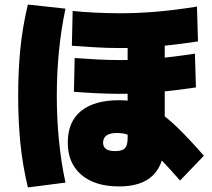

<svg xmlns="http://www.w3.org/2000/svg" viewBox="-20 -802 920 834"><path d="M274.4 -182.2Q274.4 -273.3 332.2 -320Q390 -366.7 497.8 -366.7Q544.4 -366.7 583.9 -356.1Q623.3 -345.6 664.4 -318.9Q705.6 -292.2 753.9 -245Q802.2 -197.8 865.6 -125.6L762.2 -17.8Q708.9 -78.9 668.9 -119.4Q628.9 -160 598.9 -182.8Q568.9 -205.6 542.2 -215Q515.6 -224.4 488.9 -224.4Q427.8 -224.4 427.8 -182.2Q427.8 -145.6 480 -145.6Q511.1 -145.6 522.8 -158.3Q534.4 -171.1 534.4 -201.1V-677.8H695.6V-193.3Q695.6 -93.3 646.7 -42.8Q597.8 7.8 497.8 7.8Q392.2 7.8 333.3 -42.8Q274.4 -93.3 274.4 -182.2ZM292.2 -603.3 295.6 -754.4Q336.7 -750 392.8 -747.2Q448.9 -744.4 501.1 -744.4Q577.8 -744.4 657.8 -751.1Q737.8 -757.8 835.6 -773.3L840 -622.2Q737.8 -606.7 657.8 -600Q577.8 -593.3 500 -593.3Q446.7 -593.3 390.6 -596.7Q334.4 -600 292.2 -603.3ZM301.1 -403.3 304.4 -550Q345.6 -546.7 399.4 -543.9Q453.3 -541.1 503.3 -541.1Q577.8 -541.1 654.4 -547.8Q731.1 -554.4 826.7 -568.9L831.1 -422.2Q732.2 -407.8 655 -401.1Q577.8 -394.4 502.2 -394.4Q452.2 -394.4 396.7 -397.2Q341.1 -400 301.1 -403.3ZM101.1 12.2Q77.8 -85.6 68.3 -182.2Q58.9 -278.9 58.9 -385.6Q58.9 -492.2 68.3 -588.9Q77.8 -685.6 101.1 -782.2L264.4 -764.4Q245.6 -675.6 236.1 -580Q226.7 -484.4 226.7 -385.6Q226.7 -287.8 236.1 -191.7Q245.6 -95.6 264.4 -8.9Z"/></svg>

Font: Paperlogy 9 Black
Style: Regular
Weight: 900
Designer: redesigned by Lee Juim, glyphs from Gmarket Sans & Montserrat
Foundry: PT&
Version: Version 1.001